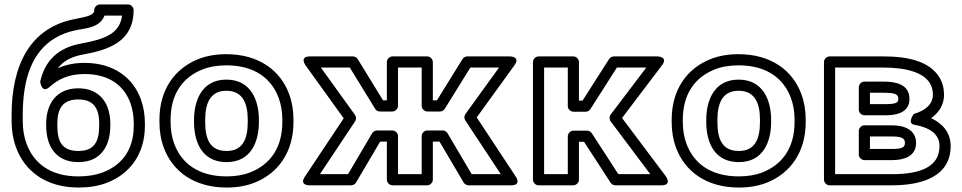

<svg xmlns="http://www.w3.org/2000/svg" viewBox="-20 -806 4315 861"><path d="M201.1 -415.3C241.5 -450.9 286.3 -474 359.5 -474C473.5 -474 538.6 -418.4 565.3 -342.2C574.9 -314.8 579.8 -284.8 579.8 -252V-242C579.8 -132.9 525 -64.4 439.8 -32.4C409.4 -21 373.6 -15 332 -15C202.8 -15 129.8 -76.7 98.7 -162.5C87.6 -192.9 82 -226.2 82 -263V-290C82 -457.2 126 -573.7 225.1 -634.2C254.7 -652.2 287.4 -664.1 324.7 -671.5C360.4 -678.5 428.6 -681.4 448.6 -736H527.6C516.4 -654.2 449.9 -630.2 342.9 -610.6C241.2 -592 181.2 -534.8 160.2 -439.4C160.2 -439.4 166.7 -384.8 201.1 -415.3ZM239.4 -499.9C262.3 -530.4 297.1 -551.5 351.9 -561.4C466.5 -582.2 579.2 -618.7 579.2 -761C579.2 -771.7 569.3 -786 554.2 -786H427.7C417 -786 402.7 -776.1 402.7 -761C402.7 -738.1 373.8 -731.8 315.1 -720.5C114.5 -681.9 32 -513.7 32 -290V-263C32 -221.1 38.5 -181.8 51.7 -145.5C89.8 -40.3 184.3 35 332 35C378.4 35 420.3 28.3 457.4 14.4C560.4 -24.3 629.8 -113.2 629.8 -242V-252C629.8 -289.8 624.1 -325.6 612.4 -358.8C578.9 -454.5 492.4 -524 359.5 -524C312.5 -524 274.4 -515.6 239.4 -499.9ZM474.7 -252C474.7 -336.7 431.9 -410 330.9 -410C230.4 -410 187.1 -336.7 187.1 -252V-242C187.1 -155 226.7 -79 332 -79C435.9 -79 474.7 -156.7 474.7 -242ZM424.7 -252V-242C424.7 -169.6 401.3 -129 332 -129C260.3 -129 237.1 -168.6 237.1 -242V-252C237.1 -320.7 262.8 -360 330.9 -360C399.2 -360 424.7 -320.9 424.7 -252Z M745 -269C745 -385.1 799.7 -459.2 887.2 -494.3C917.8 -506.6 953.6 -513 995 -513C1123.8 -513 1198.1 -452 1229.5 -367.3C1240.5 -337.7 1246.1 -305.1 1246.1 -269V-259C1246.1 -142.9 1191.4 -68.8 1103.9 -33.7C1073.3 -21.4 1037.5 -15 996.1 -15C867.3 -15 793 -76 761.6 -160.7C750.6 -190.3 745 -222.9 745 -259ZM695 -269V-259C695 -217.7 701.5 -179 714.7 -143.3C753.3 -39 849.2 35 996.1 35C1042.7 35 1085 27.8 1122.6 12.7C1228.6 -29.8 1296.1 -124.9 1296.1 -259V-269C1296.1 -310.3 1289.6 -349 1276.4 -384.7C1237.8 -489 1141.9 -563 995 -563C948.4 -563 906.1 -555.8 868.5 -540.7C762.5 -498.2 695 -403.1 695 -269ZM1141 -269C1141 -355.7 1105.4 -449 995 -449C885.1 -449 850.1 -354.6 850.1 -269V-259C850.1 -171.2 884.2 -79 996.1 -79C1106.9 -79 1141 -172.1 1141 -259ZM1091 -269V-259C1091 -179.7 1066.8 -129 996.1 -129C923.7 -129 900.1 -179.1 900.1 -259V-269C900.1 -346.7 925.5 -399 995 -399C1065.6 -399 1091 -347.4 1091 -269Z M1965.3 -221H1896C1880.9 -221 1871 -206.7 1871 -196V-25H1764.8V-196C1764.8 -211.1 1750.5 -221 1739.8 -221H1670.5C1661.3 -221 1652.7 -215 1649 -208.7L1540.7 -25H1414.7L1572.5 -262.1C1578.3 -270.8 1577.9 -282.4 1572 -290.6L1419 -503H1548.7L1662.4 -317.9C1666.9 -310.6 1675.2 -306 1683.7 -306H1739.8C1754.9 -306 1764.8 -320.3 1764.8 -331V-503H1871V-331C1871 -315.9 1885.3 -306 1896 -306H1953.2C1961.8 -306 1970 -310.7 1974.4 -317.8L2089.2 -503H2217.8L2067.1 -294.6C2061.1 -286.2 2061 -274.6 2066.5 -266.2L2225.7 -25H2095.1L1986.8 -208.7C1982.2 -216.6 1972.7 -221 1965.3 -221ZM1951 -171 2059.3 12.7C2063 19 2071.6 25 2080.8 25H2272.2C2320.6 25 2293.1 -13.8 2293.1 -13.8L2117.8 -279.4L2287 -513.4C2315.7 -553.1 2266.7 -553 2266.7 -553H2075.3C2066.9 -553 2058.6 -548.5 2054.1 -541.2L1939.3 -356H1921V-528C1921 -538.7 1911.1 -553 1896 -553H1739.8C1729.1 -553 1714.8 -543.1 1714.8 -528V-356H1697.7L1584 -541.1C1579.6 -548.3 1571.3 -553 1562.7 -553H1370.2C1321.2 -553 1349.9 -513.4 1349.9 -513.4L1521.3 -275.4L1347.2 -13.9C1320.3 26.5 1368 25 1368 25H1555C1562.4 25 1571.9 20.6 1576.5 12.7L1684.8 -171H1714.8V0C1714.8 10.7 1724.7 25 1739.8 25H1896C1906.7 25 1921 15.1 1921 0V-171Z M2612.8 -220H2551.2C2536.1 -220 2526.2 -205.7 2526.2 -195V-25H2420V-503H2526.2V-330C2526.2 -314.9 2540.5 -305 2551.2 -305H2606.2C2614.8 -305 2622.9 -309.7 2627.3 -316.5L2746.4 -503H2878.2L2718.3 -292.1C2711.6 -283.2 2711.7 -270.6 2718.2 -262L2896.1 -25H2752.9L2633.8 -208.6C2629.1 -215.7 2620.8 -220 2612.8 -220ZM2599.2 -170 2718.3 13.6C2722.7 20.3 2730.8 25 2739.3 25H2946.1C2995.4 25 2966.1 -15 2966.1 -15L2769.5 -276.9L2948.4 -512.9C2978.2 -552.2 2928.5 -553 2928.5 -553H2732.7C2724.6 -553 2716.2 -548.7 2711.6 -541.5L2592.5 -355H2576.2V-528C2576.2 -538.7 2566.3 -553 2551.2 -553H2395C2384.3 -553 2370 -543.1 2370 -528V0C2370 10.7 2379.9 25 2395 25H2551.2C2561.9 25 2576.2 15.1 2576.2 0V-170Z M3042 -269C3042 -385.1 3096.7 -459.2 3184.2 -494.3C3214.8 -506.6 3250.6 -513 3292 -513C3420.8 -513 3495.1 -452 3526.5 -367.3C3537.5 -337.7 3543.1 -305.1 3543.1 -269V-259C3543.1 -142.9 3488.4 -68.8 3400.9 -33.7C3370.3 -21.4 3334.5 -15 3293.1 -15C3164.3 -15 3090 -76 3058.6 -160.7C3047.6 -190.3 3042 -222.9 3042 -259ZM2992 -269V-259C2992 -217.7 2998.5 -179 3011.7 -143.3C3050.3 -39 3146.2 35 3293.1 35C3339.7 35 3382 27.8 3419.6 12.7C3525.6 -29.8 3593.1 -124.9 3593.1 -259V-269C3593.1 -310.3 3586.6 -349 3573.4 -384.7C3534.8 -489 3438.9 -563 3292 -563C3245.4 -563 3203.1 -555.8 3165.5 -540.7C3059.5 -498.2 2992 -403.1 2992 -269ZM3438 -269C3438 -355.7 3402.4 -449 3292 -449C3182.1 -449 3147.1 -354.6 3147.1 -269V-259C3147.1 -171.2 3181.2 -79 3293.1 -79C3403.9 -79 3438 -172.1 3438 -259ZM3388 -269V-259C3388 -179.7 3363.8 -129 3293.1 -129C3220.7 -129 3197.1 -179.1 3197.1 -259V-269C3197.1 -346.7 3222.5 -399 3292 -399C3362.6 -399 3388 -347.4 3388 -269Z M4163.4 -381C4163.4 -338.2 4129.4 -310.2 4077.9 -295C4077.9 -295 4045.6 -252.6 4080.7 -246.4C4147.7 -234.6 4193.1 -205.5 4193.1 -151C4193.1 -58.8 4109.7 -25 3980.5 -25H3725V-503H3943.1C4046 -503 4121.4 -479.9 4150 -433C4158.8 -418.6 4163.4 -401.8 4163.4 -381ZM4213.4 -381C4213.4 -409.5 4206.7 -436.1 4192.7 -459C4147.9 -532.5 4048.7 -553 3943.1 -553H3700C3689.3 -553 3675 -543.1 3675 -528V0C3675 10.7 3684.9 25 3700 25H3980.5C4109.9 25 4243.1 -12 4243.1 -151C4243.1 -214 4204.1 -254 4155.3 -276.1C4187.6 -298.5 4213.4 -333.7 4213.4 -381ZM4088 -165C4088 -226 4032 -244 3980.5 -244H3856.2C3841.1 -244 3831.2 -229.7 3831.2 -219V-113C3831.2 -97.9 3845.5 -88 3856.2 -88H3980.5C4029.6 -88 4088 -102.3 4088 -165ZM4038 -165C4038 -147.2 4029.2 -138 3980.5 -138H3881.2V-194H3980.5C4028.4 -194 4038 -183 4038 -165ZM4058.3 -362C4058.3 -429.8 3994 -440 3943.1 -440H3856.2C3841.1 -440 3831.2 -425.7 3831.2 -415V-314C3831.2 -298.9 3845.5 -289 3856.2 -289H3951.9C3997.9 -289 4058.3 -300 4058.3 -362ZM4008.3 -362C4008.3 -347.7 4000.8 -339 3951.9 -339H3881.2V-390H3943.1C3998.1 -390 4008.3 -382.1 4008.3 -362Z"/></svg>

Font: Asimov
Style: WidOu
Weight: 500
Designer: Google
Version: Version 2.000980; 2014